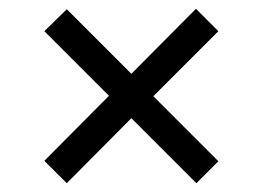

<svg xmlns="http://www.w3.org/2000/svg" viewBox="-20 -577 599 437"><path d="M132 -160 81 -211 228 -359 81 -506 132 -556 279 -409 426 -557 477 -506 329 -358 477 -210 427 -160 279 -308Z"/></svg>

Font: Noto Serif Test
Style: Regular
Weight: 400
Version: Version 1.000